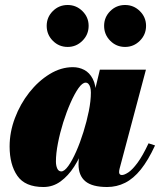

<svg xmlns="http://www.w3.org/2000/svg" viewBox="-20 -739 641 769"><path d="M154 10Q80.5 10 49.5 -34.8Q18.5 -79.5 18.5 -152.5Q18.5 -210 39.8 -266.2Q61 -322.5 97.2 -368.5Q133.5 -414.5 178.8 -442.2Q224 -470 272 -470Q296.5 -470 317.5 -459Q338.5 -448 351.5 -423.2Q364.5 -398.5 364.5 -358.5Q364.5 -343 359.5 -310Q354.5 -277 344 -235.2Q333.5 -193.5 316.8 -150.5Q300 -107.5 276.8 -71.2Q253.5 -35 222.8 -12.5Q192 10 154 10ZM225.5 -52.5Q238 -52.5 253.8 -74.5Q269.5 -96.5 285.2 -132.2Q301 -168 314.2 -210.5Q327.5 -253 335.8 -294.2Q344 -335.5 344 -368Q344 -380 341.5 -389Q339 -398 334.2 -403Q329.5 -408 323 -408Q310 -408 294.2 -385.8Q278.5 -363.5 262.5 -327.2Q246.5 -291 233.2 -248.8Q220 -206.5 212 -165.2Q204 -124 204 -92.5Q204 -76 209.2 -64.2Q214.5 -52.5 225.5 -52.5ZM409 10Q349.5 10 322 -12.8Q294.5 -35.5 294.5 -81Q294.5 -90.5 295.2 -97.8Q296 -105 297 -110L313 -183L340 -264.5L354.5 -353.5L380 -460H564.5L459 -63.5Q457 -56 457 -49Q457 -44.5 459.8 -41.2Q462.5 -38 468 -38Q478 -38 494 -48.5Q510 -59 530.5 -86.5Q551 -114 575 -165L601 -156.5Q573.5 -97 544 -60.2Q514.5 -23.5 481 -6.8Q447.5 10 409 10ZM481 -551Q446 -551 421.5 -575.8Q397 -600.5 397 -635.5Q397 -670 421.5 -694.5Q446 -719 481 -719Q515.5 -719 540.2 -694.5Q565 -670 565 -635.5Q565 -600.5 540.2 -575.8Q515.5 -551 481 -551ZM251 -551Q216 -551 191.5 -575.8Q167 -600.5 167 -635.5Q167 -670 191.5 -694.5Q216 -719 251 -719Q285.5 -719 310.2 -694.5Q335 -670 335 -635.5Q335 -600.5 310.2 -575.8Q285.5 -551 251 -551Z"/></svg>

Font: Bodoni Moda 9pt Black
Style: Italic
Weight: 900
Italic angle: -13°
Designer: Owen Earl
Foundry: indestructible type
Version: Version 2.004